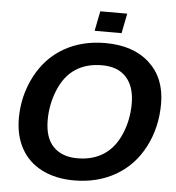

<svg xmlns="http://www.w3.org/2000/svg" viewBox="-58 -910 894 974"><g transform="rotate(5 389.0 -423.0)"><path d="M453.1 -698.2Q596.2 -698.2 678.7 -622.3Q761.2 -546.4 761.2 -415.5Q761.2 -294.9 709.7 -195.6Q658.2 -96.2 565.9 -43.2Q473.6 9.8 355 9.8Q260.7 9.8 191.2 -25.4Q121.6 -60.5 85.2 -126.2Q48.8 -191.9 48.8 -279.8Q48.8 -394.5 100.3 -493.9Q151.9 -593.3 243.2 -645.8Q334.5 -698.2 453.1 -698.2ZM446.3 -584.5Q367.2 -584.5 311.5 -547.9Q255.9 -511.2 225.6 -437.5Q195.3 -363.8 195.3 -283.7Q195.3 -193.8 239.3 -148.7Q283.2 -103.5 361.8 -103.5Q440.4 -103.5 496.1 -140.1Q551.8 -176.8 582.3 -249Q612.8 -321.3 612.8 -403.8Q612.8 -489.7 570.1 -537.1Q527.3 -584.5 446.3 -584.5ZM393.1 -755.4 413.1 -856.4H550.3L530.3 -755.4Z"/></g></svg>

Font: Liberation Sans
Style: Bold Italic
Weight: 700
Italic angle: -12°
Designer: Steve Matteson
Foundry: Ascender Corporation
Version: Version 2.1.5